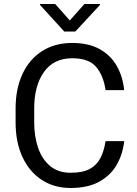

<svg xmlns="http://www.w3.org/2000/svg" viewBox="-20 -937 691 967"><path d="M511.7 -226.1H605.5Q598.1 -158.7 566.9 -105.5Q535.6 -52.2 478.5 -21.2Q421.4 9.8 335.9 9.8Q252.4 9.8 190.2 -31Q127.9 -71.8 93.3 -146Q58.6 -220.2 58.6 -319.8V-390.6Q58.6 -490.2 93.3 -564.5Q127.9 -638.7 192.1 -679.7Q256.3 -720.7 344.2 -720.7Q424.8 -720.7 480.5 -690.4Q536.1 -660.2 567.1 -606.7Q598.1 -553.2 605.5 -482.9H511.7Q501 -557.1 463.9 -600.3Q426.8 -643.6 344.2 -643.6Q250 -643.6 201.2 -574.2Q152.3 -504.9 152.3 -391.6V-319.8Q152.3 -250 171.9 -192.6Q191.4 -135.3 232.2 -101.1Q272.9 -66.9 335.9 -66.9Q396 -66.9 431.6 -85.9Q467.3 -105 485.6 -140.6Q503.9 -176.3 511.7 -226.1ZM257.8 -917 331.5 -834 405.3 -917H483.4V-912.1L359.4 -778.3H303.7L181.6 -912.1V-917Z"/></svg>

Font: Vazirmatn FD
Style: Regular
Weight: 400
Designer: Saber Rastikerdar
Foundry: Saber Rastikerdar
Version: Version 33.001